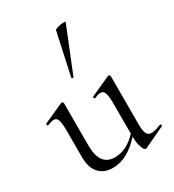

<svg xmlns="http://www.w3.org/2000/svg" viewBox="-179 -832 851 941"><g transform="rotate(-30 246.5 -361.5)"><path d="M236 -474Q236 -472 233 -472Q230 -472 227.5 -473.5Q225 -475 225 -476L277 -716Q279 -724 318 -730Q339 -732 338 -727ZM485 -60Q488 -61 490.5 -58.5Q493 -56 493 -53Q493 -50 490 -49L371 7Q366 10 359 1.5Q352 -7 346.5 -28Q341 -49 341 -76V-77Q265 8 183 8Q132 8 104 -23.5Q76 -55 76 -114V-268Q76 -322 63 -335.5Q50 -349 12 -332Q9 -331 7 -333.5Q5 -336 5 -339.5Q5 -343 7 -344L121 -395Q124 -397 128 -393.5Q132 -390 132 -387V-148Q132 -32 216 -32Q284 -32 341 -94V-268Q341 -322 327.5 -335.5Q314 -349 277 -332Q275 -331 272.5 -334Q270 -337 270 -340Q270 -343 273 -344L386 -395Q389 -397 393 -393.5Q397 -390 397 -387V-110Q397 -60 416 -49.5Q435 -39 485 -60Z"/></g></svg>

Font: Cormorant
Style: Regular
Weight: 400
Designer: Christian Thalmann (Catharsis Fonts)
Version: Version 1.000;PS 001.000;hotconv 1.0.70;makeotf.lib2.5.58329